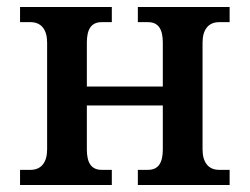

<svg xmlns="http://www.w3.org/2000/svg" viewBox="-20 -526 710 546"><path d="M227 -101V-226H443V-101C443 -64 431 -43 401 -43H372V0H633V-43H603C573 -43 556 -64 556 -101V-405C556 -442 573 -463 603 -463H633V-506H372V-463H401C431 -463 443 -442 443 -405V-280H227V-405C227 -442 239 -463 269 -463H298V-506H37V-463H67C97 -463 114 -442 114 -405V-101C114 -64 97 -43 67 -43H37V0H298V-43H269C239 -43 227 -64 227 -101Z"/></svg>

Font: LT Superior Serif Semibold
Style: Regular
Weight: 600
Designer: Daniel Lyons
Foundry: LyonsType
Version: Version 2.120;FEAKit 1.0